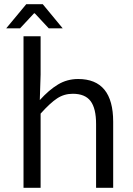

<svg xmlns="http://www.w3.org/2000/svg" viewBox="-20 -901 640 921"><path d="M9.8 -765.1 106 -880.9H185.1L280.8 -765.1H213.9L147 -836.9H143.1L76.2 -765.1ZM92.8 0V-727.1H174.8V-543L170.9 -420.9Q214.4 -469.2 258.1 -495.6Q301.8 -522 355 -522Q522.9 -522 522.9 -316.9V0H440.9V-306.2Q440.9 -380.9 414.6 -416Q388.2 -451.2 329.1 -451.2Q287.6 -451.2 254.2 -429.2Q220.7 -407.2 174.8 -356V0Z"/></svg>

Font: Office Code Pro D
Style: Regular
Weight: 400
Designer: Nathan Rutzky & Paul D. Hunt
Foundry: Adobe Systems Incorporated
Version: Version 1.004;PS 001.004;hotconv 1.0.70;makeotf.lib2.5.58329